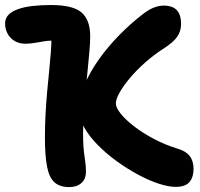

<svg xmlns="http://www.w3.org/2000/svg" viewBox="-32 -734 796 765"><path d="M667.6 10.6Q639.6 10.6 600.2 -2.3Q560.8 -15.2 517.6 -38.5Q474.4 -61.8 433 -91.8Q391.6 -121.8 357.6 -156.2Q323.6 -190.6 303.4 -226.4Q283.2 -262.2 283.2 -295.6Q283.2 -344.2 304.7 -395.7Q326.2 -447.2 362.4 -498Q398.6 -548.8 443.9 -594.8Q489.2 -640.8 536 -676.8Q559.2 -695.2 580.3 -703.5Q601.4 -711.8 620.6 -711.8Q640.8 -711.8 656.5 -704.9Q672.2 -698 680.8 -681.7Q689.4 -665.4 689.4 -638Q689.4 -609 673.7 -587Q658 -565 620 -540.6Q581.4 -516 546.9 -485.4Q512.4 -454.8 486.3 -423.9Q460.2 -393 444.9 -366Q429.6 -339 429.6 -321.8Q429.6 -304.8 449.8 -280Q470 -255.2 504.3 -229.1Q538.6 -203 582.2 -180Q625.8 -157 672.8 -142.6Q707.8 -132.8 723.5 -112.7Q739.2 -92.6 739.2 -60.8Q739.2 -28.2 722.9 -8.8Q706.6 10.6 667.6 10.6ZM243.6 11.4Q206.2 11.4 185.2 -7.4Q164.2 -26.2 155.6 -69.6Q147 -113 147 -185.2Q147 -231.2 149.4 -277.8Q151.8 -324.4 155.9 -368.9Q160 -413.4 164.1 -453.6Q168.2 -493.8 170.6 -526.5Q173 -559.2 173 -581.4L191.8 -571.2Q169 -573.2 147.9 -570Q126.8 -566.8 107.3 -563.3Q87.8 -559.8 69.8 -559.8Q43.8 -559.8 25.4 -571.2Q7 -582.6 -2.4 -601.1Q-11.8 -619.6 -11.8 -640Q-11.8 -661 1.7 -674.9Q15.2 -688.8 39.9 -697.6Q64.6 -706.4 97.9 -710.2Q131.2 -714 171 -714Q259 -714 293.2 -684.1Q327.4 -654.2 327.4 -589.2Q327.4 -565 324.4 -531.1Q321.4 -497.2 317.5 -457.5Q313.6 -417.8 309.3 -374.3Q305 -330.8 302 -286.9Q299 -243 299 -201.2Q299 -170.8 300.6 -149.3Q302.2 -127.8 304.7 -111.7Q307.2 -95.6 308.8 -80.8Q310.4 -66 310.4 -49Q310.4 -20.6 292.2 -4.6Q274 11.4 243.6 11.4Z"/></svg>

Font: Shantell Sans Light
Style: Regular
Weight: 300
Designer: Stephen Nixon, Anya Danilova, Shantell Martin
Foundry: Arrow Type
Version: Version 1.011;[c5ecc13dd]